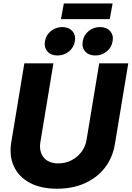

<svg xmlns="http://www.w3.org/2000/svg" viewBox="-20 -1101 776 1132"><path d="M316.4 11.7Q221.2 11.7 156.2 -22.9Q91.3 -57.6 62.3 -119.4Q33.2 -181.2 46.4 -261.7L123.5 -727.5H294.9L218.3 -264.6Q209 -207 237.8 -172.4Q266.6 -137.7 323.7 -137.7Q366.2 -137.7 401.9 -156.2Q437.5 -174.8 460.7 -206.1Q483.9 -237.3 490.2 -275.9L564.9 -727.5H736.3L657.2 -250.5Q644 -170.4 597.7 -111.3Q551.3 -52.2 479.2 -20.3Q407.2 11.7 316.4 11.7ZM644 -1080.6 627 -988.3H339.4L356.4 -1080.6ZM318.8 -773.9Q280.8 -773.9 259.8 -797.6Q238.8 -821.3 245.1 -857.9Q251 -894 279.8 -917.7Q308.6 -941.4 346.7 -941.4Q385.3 -941.4 406.5 -917.7Q427.7 -894 421.4 -857.9Q415.5 -821.3 386.5 -797.6Q357.4 -773.9 318.8 -773.9ZM542 -773.9Q503.4 -773.9 482.4 -797.6Q461.4 -821.3 467.8 -857.9Q473.6 -894 502.4 -917.7Q531.2 -941.4 569.8 -941.4Q607.9 -941.4 629.2 -917.7Q650.4 -894 644 -857.9Q638.2 -821.3 609.1 -797.6Q580.1 -773.9 542 -773.9Z"/></svg>

Font: Inter Display ExtraBold
Style: Italic
Weight: 800
Italic angle: -9.39999°
Designer: Rasmus Andersson
Foundry: rsms
Version: Version 4.000;git-a52131595